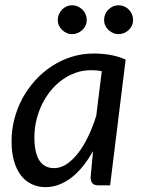

<svg xmlns="http://www.w3.org/2000/svg" viewBox="-20 -722 551 748"><path d="M376.5 -444.5Q365.5 -447 354.8 -447.8Q344 -448.5 333.5 -448.5Q303.5 -448.5 275.5 -438.8Q247.5 -429 223 -411.5Q198.5 -394 178.5 -369.8Q158.5 -345.5 144.2 -316.5Q130 -287.5 122 -254.8Q114 -222 114 -187.5Q114 -67 191 -67Q215.5 -67 239 -82.2Q262.5 -97.5 283.8 -124.8Q305 -152 323 -189.2Q341 -226.5 355 -271ZM342.5 -133.5Q324.5 -101.5 303.8 -75.5Q283 -49.5 259.8 -31.2Q236.5 -13 210.8 -3Q185 7 157.5 7Q127.5 7 103 -4.8Q78.5 -16.5 61.2 -39.2Q44 -62 34.5 -95.2Q25 -128.5 25 -171.5Q25 -216.5 36.2 -259.2Q47.5 -302 68.2 -340Q89 -378 118 -409.8Q147 -441.5 182.8 -464.8Q218.5 -488 259.5 -500.8Q300.5 -513.5 345.5 -513.5Q378 -513.5 408.8 -508.2Q439.5 -503 469.5 -490L409 0H363Q345.5 0 339.2 -9Q333 -18 333 -31ZM318 -644.5Q318 -633 313.5 -623Q309 -613 301 -605.5Q293 -598 282.8 -593.5Q272.5 -589 261 -589Q249.5 -589 239.5 -593.5Q229.5 -598 221.8 -605.5Q214 -613 209.5 -623Q205 -633 205 -644.5Q205 -656 209.5 -666.5Q214 -677 221.8 -684.8Q229.5 -692.5 239.5 -697Q249.5 -701.5 261 -701.5Q272.5 -701.5 282.8 -697Q293 -692.5 301 -684.8Q309 -677 313.5 -666.5Q318 -656 318 -644.5ZM498.5 -644.5Q498.5 -633 494 -623Q489.5 -613 481.8 -605.5Q474 -598 463.8 -593.5Q453.5 -589 442 -589Q430.5 -589 420.2 -593.5Q410 -598 402.2 -605.5Q394.5 -613 390 -623Q385.5 -633 385.5 -644.5Q385.5 -656 390 -666.5Q394.5 -677 402.2 -684.8Q410 -692.5 420.2 -697Q430.5 -701.5 442 -701.5Q453.5 -701.5 463.8 -697Q474 -692.5 481.8 -684.8Q489.5 -677 494 -666.5Q498.5 -656 498.5 -644.5Z"/></svg>

Font: Lato 2
Style: Italic
Weight: 400
Italic angle: -7°
Designer: Lukasz Dziedzic with Adam Twardoch and Botio Nikoltchev
Foundry: tyPoland Lukasz Dziedzic
Version: Version 2.015; 2015-08-06; http://www.latofonts.com/